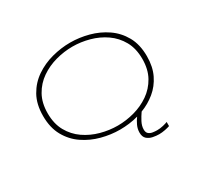

<svg xmlns="http://www.w3.org/2000/svg" viewBox="-175 -949 1450 1371"><g transform="rotate(-30 550.0 -263.5)"><path d="M546 11Q471 11 395.2 -9Q319.5 -29 256.5 -71.8Q193.5 -114.5 155.2 -183Q117 -251.5 117 -348Q117 -444.5 155.2 -512.5Q193.5 -580.5 256.5 -623.2Q319.5 -666 395.2 -686Q471 -706 546 -706Q620.5 -706 695.8 -686Q771 -666 833.8 -623.2Q896.5 -580.5 934.8 -512.5Q973 -444.5 973 -348Q973 -261.5 942 -197.8Q911 -134 858.5 -91Q806 -48 742.5 -24Q723.5 3 707.2 34Q691 65 691 95Q691 119.5 704.5 130.5Q718 141.5 737.2 144.2Q756.5 147 772.5 147Q797.5 147 823.2 140.8Q849 134.5 860 129.5V163.5Q846.5 168.5 820.5 173.8Q794.5 179 771 179Q746.5 179 719.2 173.5Q692 168 673 151Q654 134 654 99Q654 69 666.8 41.2Q679.5 13.5 696.5 -9Q659.5 1.5 621.2 6.2Q583 11 546 11ZM546 -22Q614.5 -22 683.2 -40.8Q752 -59.5 809 -99Q866 -138.5 900.5 -200.2Q935 -262 935 -348Q935 -433.5 900.5 -495Q866 -556.5 809 -596Q752 -635.5 683.2 -654.2Q614.5 -673 546 -673Q476.5 -673 407.5 -654.2Q338.5 -635.5 281.2 -596Q224 -556.5 189.5 -495Q155 -433.5 155 -348Q155 -262 189.5 -200.2Q224 -138.5 281.2 -99Q338.5 -59.5 407.5 -40.8Q476.5 -22 546 -22Z"/></g></svg>

Font: Trispace Expanded Thin
Style: Regular
Weight: 100
Width: 7
Designer: Tyler Finck
Foundry: Etcetera Type Company
Version: Version 1.210; ttfautohint (v1.8.3)